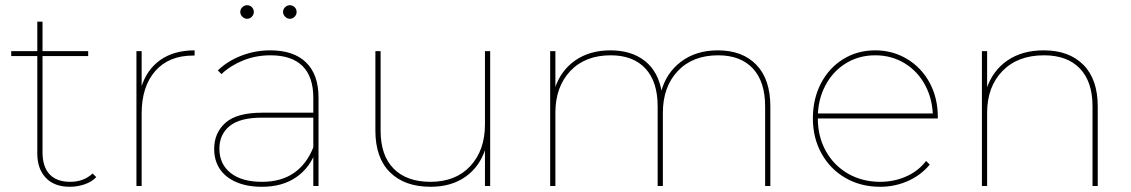

<svg xmlns="http://www.w3.org/2000/svg" viewBox="-20 -713 4337 736"><path d="M123 -124V-630H143V-129Q143 -74 170 -45Q197 -16 249 -16Q301 -16 335 -48L349 -34Q332 -16 304.5 -6.5Q277 3 248 3Q188 3 155.5 -31.5Q123 -66 123 -124ZM23 -517H318V-498H23Z M503 -517H523V-374L521 -377Q542 -446 594.5 -483Q647 -520 726 -520V-500Q723 -500 720 -500Q627 -500 575 -440.5Q523 -381 523 -278V0H503Z M1181 -123V-140V-338Q1181 -419 1139.5 -460Q1098 -501 1017 -501Q961 -501 912.5 -481.5Q864 -462 829 -429L815 -443Q852 -479 905 -499.5Q958 -520 1016 -520Q1106 -520 1153.5 -473.5Q1201 -427 1201 -339V0H1181ZM801 -142Q801 -204 844.5 -242.5Q888 -281 985 -281H1192V-262H984Q900 -262 860.5 -230Q821 -198 821 -143Q821 -84 864 -50Q907 -16 984 -16Q1057 -16 1106 -49.5Q1155 -83 1181 -148L1191 -135Q1169 -71 1116 -34Q1063 3 984 3Q927 3 885.5 -15Q844 -33 822.5 -65.5Q801 -98 801 -142ZM1065 -667Q1065 -678 1073 -685.5Q1081 -693 1091 -693Q1102 -693 1109.5 -685.5Q1117 -678 1117 -667Q1117 -657 1109.5 -649Q1102 -641 1091 -641Q1081 -641 1073 -649Q1065 -657 1065 -667ZM901 -667Q901 -678 909 -685.5Q917 -693 927 -693Q938 -693 945.5 -685.5Q953 -678 953 -667Q953 -657 945.5 -649Q938 -641 927 -641Q917 -641 909 -649Q901 -657 901 -667Z M1419 -212V-517H1439V-212Q1439 -117 1489 -66.5Q1539 -16 1630 -16Q1727 -16 1783 -76.5Q1839 -137 1839 -236V-517H1859V0H1839V-146L1841 -143Q1819 -74 1764.5 -35.5Q1710 3 1631 3Q1531 3 1475 -52.5Q1419 -108 1419 -212Z M2089 -517H2109V-371L2107 -374Q2129 -442 2184.5 -481Q2240 -520 2320 -520Q2401 -520 2452.5 -479Q2504 -438 2517 -359L2514 -360Q2533 -433 2590.5 -476.5Q2648 -520 2732 -520Q2826 -520 2879.5 -464.5Q2933 -409 2933 -305V0H2913V-305Q2913 -400 2866 -450.5Q2819 -501 2733 -501Q2635 -501 2578 -440.5Q2521 -380 2521 -281V0H2501V-305Q2501 -400 2454 -450.5Q2407 -501 2321 -501Q2223 -501 2166 -440.5Q2109 -380 2109 -281V0H2089Z M3096 -259Q3096 -334 3127 -393.5Q3158 -453 3212.5 -486.5Q3267 -520 3335 -520Q3402 -520 3457 -487Q3512 -454 3543.5 -396Q3575 -338 3575 -264Q3575 -262 3575 -259H3107V-278H3564L3556 -263Q3556 -330 3527.5 -384.5Q3499 -439 3448.5 -470Q3398 -501 3335 -501Q3272 -501 3222 -470Q3172 -439 3143.5 -384.5Q3115 -330 3115 -263V-259Q3115 -189 3146 -133.5Q3177 -78 3231.5 -47Q3286 -16 3354 -16Q3407 -16 3453.5 -36.5Q3500 -57 3530 -96L3544 -82Q3510 -41 3460 -19Q3410 3 3354 3Q3280 3 3221.5 -30.5Q3163 -64 3129.5 -124Q3096 -184 3096 -259Z M3744 -517H3764V-370L3762 -373Q3785 -442 3841.5 -481Q3898 -520 3981 -520Q4078 -520 4133 -464.5Q4188 -409 4188 -305V0H4168V-305Q4168 -400 4119.5 -450.5Q4071 -501 3982 -501Q3881 -501 3822.5 -440.5Q3764 -380 3764 -281V0H3744Z"/></svg>

Font: iiserrat Thin
Style: Regular
Weight: 100
Designer: Akira Ohta
Foundry: Akira Ohta
Version: Version 1.200;Glyphs 3.3.1 (3343)